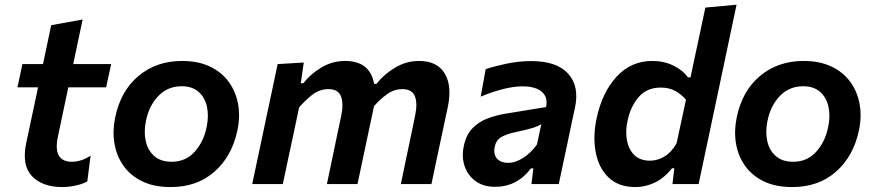

<svg xmlns="http://www.w3.org/2000/svg" viewBox="-20 -764 3630 797"><path d="M239 12.5Q155.5 12.5 112.5 -33Q69.5 -78.5 89 -171Q101.5 -229.5 113 -283.8Q124.5 -338 138 -401.5H52.5L73 -498H158.5Q167.5 -541.5 175.8 -580Q184 -618.5 192.5 -659.5L323 -683Q312.5 -633.5 303.5 -591.2Q294.5 -549 284 -498H441.5L420.5 -401.5H263.5L220.5 -197.5Q198 -92.5 279 -92.5Q296 -92.5 316 -98.5Q336 -104.5 356 -118L342.5 -11.5Q327.5 -1.5 297 5.5Q266.5 12.5 239 12.5Z M688.5 12.5Q619 12.5 570 -11.5Q521 -35.5 492.2 -76.5Q463.5 -117.5 455 -169Q446.5 -220.5 458 -276Q481 -387.5 555.5 -449.2Q630 -511 735.5 -511Q803 -511 852 -487.5Q901 -464 930.2 -423.2Q959.5 -382.5 968.5 -330.8Q977.5 -279 965.5 -223Q943 -115.5 870.5 -51.5Q798 12.5 688.5 12.5ZM692.5 -92.5Q751 -92.5 788.2 -134.2Q825.5 -176 837.5 -235.5Q847.5 -281.5 839.2 -320.2Q831 -359 804.5 -382.5Q778 -406 734 -406Q676 -406 637.2 -365.5Q598.5 -325 586 -263Q576.5 -218 584.8 -179.2Q593 -140.5 620 -116.5Q647 -92.5 692.5 -92.5Z M1027 0Q1038.5 -54.5 1049.2 -105Q1060 -155.5 1073 -217L1083.5 -267Q1094.5 -319 1107 -377.2Q1119.5 -435.5 1132.5 -498L1241 -504.5L1228.5 -418.5H1239.5Q1267 -455 1312.8 -483Q1358.5 -511 1412.5 -511Q1516 -511 1533 -416H1543Q1572 -454 1618.8 -482.5Q1665.5 -511 1719.5 -511Q1795 -511 1826.2 -458.8Q1857.5 -406.5 1838.5 -318Q1834 -297 1828.5 -271.5Q1823 -246 1817 -217Q1803.5 -154.5 1792.8 -104.2Q1782 -54 1771 0H1644Q1655 -54.5 1665.5 -103.8Q1676 -153 1688 -210.5L1703 -283.5Q1714 -335 1702.2 -364.5Q1690.5 -394 1650 -394Q1616 -394 1587.8 -373.8Q1559.5 -353.5 1532.5 -323.5Q1532 -321 1531.5 -318Q1527 -297 1521.5 -271.5Q1516 -246 1510 -217Q1497 -155.5 1486.2 -104.8Q1475.5 -54 1464 0H1337Q1348.5 -54.5 1358.8 -104.2Q1369 -154 1381 -210.5L1396.5 -283.5Q1407 -335 1395.2 -364.5Q1383.5 -394 1343.5 -394Q1307.5 -394 1278.5 -372.2Q1249.5 -350.5 1221.5 -318L1199 -211Q1186.5 -153.5 1176 -103.8Q1165.5 -54 1154 0Z M2035 11.5Q1986.5 11.5 1954 -12.2Q1921.5 -36 1908.5 -74.8Q1895.5 -113.5 1905.5 -159Q1915.5 -205.5 1941.8 -232.2Q1968 -259 2005 -272.8Q2042 -286.5 2084 -293L2246.5 -319.5Q2255.5 -359.5 2229.8 -382.5Q2204 -405.5 2148.5 -405.5Q2113 -405.5 2069.2 -394.5Q2025.5 -383.5 1975.5 -363L1996 -477Q2031.5 -489 2083.2 -499.8Q2135 -510.5 2185 -510.5Q2291.5 -510.5 2338.8 -457.8Q2386 -405 2366.5 -315.5Q2361 -291.5 2355.5 -265.5Q2350 -239.5 2344 -210L2334 -162.5Q2326.5 -126.5 2317.8 -86.5Q2309 -46.5 2299.5 0H2186L2194 -65H2184Q2126.5 11.5 2035 11.5ZM2089 -88Q2119.5 -88 2152 -108.8Q2184.5 -129.5 2209 -164.5L2227 -248.5Q2215.5 -241 2194.5 -234Q2173.5 -227 2120 -215.5Q2085.5 -208.5 2062.2 -195.8Q2039 -183 2033.5 -153.5Q2027.5 -122.5 2043.5 -105.2Q2059.5 -88 2089 -88Z M2618 12.5Q2547.5 12.5 2506.2 -27.2Q2465 -67 2452.8 -132Q2440.5 -197 2456.5 -272.5Q2479 -379.5 2539 -445.2Q2599 -511 2688 -511Q2735.5 -511 2774.8 -492Q2814 -473 2835.5 -443H2846.5L2857 -493.5Q2870 -554.5 2882.8 -614Q2895.5 -673.5 2908 -732.5L3037.5 -744.5Q3025 -685.5 3011.8 -623.2Q2998.5 -561 2984.5 -493.5L2926 -217Q2912.5 -154.5 2902 -104.2Q2891.5 -54 2880 0H2771.5L2779 -65.5H2769.5Q2737 -24.5 2698 -6Q2659 12.5 2618 12.5ZM2678.5 -97Q2709.5 -97 2738.5 -114.5Q2767.5 -132 2788.5 -169L2827.5 -350Q2808.5 -372.5 2783 -386.5Q2757.5 -400.5 2723 -400.5Q2665 -400.5 2631 -361Q2597 -321.5 2585 -262.5Q2575.5 -219 2582.5 -181.2Q2589.5 -143.5 2613.2 -120.2Q2637 -97 2678.5 -97Z M3268.5 12.5Q3199 12.5 3150 -11.5Q3101 -35.5 3072.2 -76.5Q3043.5 -117.5 3035 -169Q3026.5 -220.5 3038 -276Q3061 -387.5 3135.5 -449.2Q3210 -511 3315.5 -511Q3383 -511 3432 -487.5Q3481 -464 3510.2 -423.2Q3539.5 -382.5 3548.5 -330.8Q3557.5 -279 3545.5 -223Q3523 -115.5 3450.5 -51.5Q3378 12.5 3268.5 12.5ZM3272.5 -92.5Q3331 -92.5 3368.2 -134.2Q3405.5 -176 3417.5 -235.5Q3427.5 -281.5 3419.2 -320.2Q3411 -359 3384.5 -382.5Q3358 -406 3314 -406Q3256 -406 3217.2 -365.5Q3178.5 -325 3166 -263Q3156.5 -218 3164.8 -179.2Q3173 -140.5 3200 -116.5Q3227 -92.5 3272.5 -92.5Z"/></svg>

Font: Commissioner SemiBold
Style: Italic
Weight: 600
Italic angle: -12°
Designer: Kostas Bartsokas
Foundry: Kostas Bartsokas
Version: Version 1.000; ttfautohint (v1.8.3)